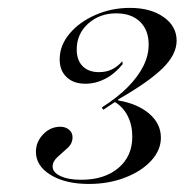

<svg xmlns="http://www.w3.org/2000/svg" viewBox="-20 -715 463 482"><path d="M203.2 -253.2Q144.4 -253.2 107.3 -275.8Q70.2 -298.4 70.2 -333.9Q70.2 -358.9 88.3 -377.8Q106.5 -396.8 131.5 -396.8Q144.4 -396.8 153.2 -389.5Q162.1 -382.3 162.1 -370.2Q162.1 -354.8 149.6 -343.5Q137.1 -332.3 124.6 -321Q112.1 -309.7 112.1 -296.8Q112.1 -282.3 131.9 -273Q151.6 -263.7 183.9 -263.7Q241.9 -263.7 277 -293.1Q312.1 -322.6 312.1 -371.8Q312.1 -400.8 300.8 -423.4Q289.5 -446 268.5 -458.9L239.5 -439.5L235.5 -445.2Q275 -470.2 300.8 -496.4Q326.6 -522.6 339.9 -549.2Q353.2 -575.8 353.2 -603.2Q353.2 -639.5 331.5 -660.5Q309.7 -681.5 271.8 -681.5Q229.8 -681.5 201.2 -655.6Q172.6 -629.8 172.6 -591.1Q172.6 -563.7 187.5 -548.8Q202.4 -533.9 228.2 -533.9Q246.8 -533.9 260.9 -540.7Q275 -547.6 287.1 -561.3L287.9 -554Q268.5 -529.8 244.4 -517.3Q220.2 -504.8 194.4 -504.8Q164.5 -504.8 147.2 -521.4Q129.8 -537.9 129.8 -566.1Q129.8 -600.8 154.4 -630.2Q179 -659.7 219.4 -677.4Q259.7 -695.2 306.5 -695.2Q358.1 -695.2 390.7 -672.2Q423.4 -649.2 423.4 -612.9Q423.4 -578.2 388.7 -544Q354 -509.7 276.6 -465.3V-462.9Q325 -454.8 354.4 -429.8Q383.9 -404.8 383.9 -369.4Q383.9 -337.9 359.3 -311.3Q334.7 -284.7 293.5 -269Q252.4 -253.2 203.2 -253.2Z"/></svg>

Font: Playfair 144pt
Style: Italic
Weight: 400
Italic angle: -15.6°
Designer: Claus Eggers Sørensen
Foundry: Claus Eggers Sørensen
Version: Version 2.001;gftools[0.9.30]